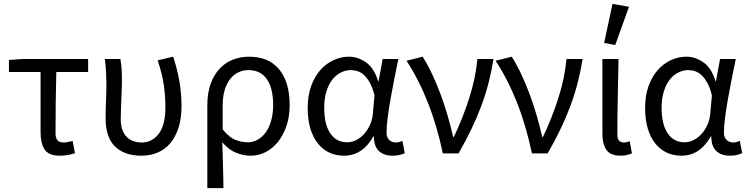

<svg xmlns="http://www.w3.org/2000/svg" viewBox="-20 -790 3857 989"><path d="M288 12Q232 12 210.5 -19Q189 -50 189 -110V-419H26V-481L96 -486H434V-419H270Q268 -337 267 -257.5Q266 -178 266 -104Q266 -78 276.5 -67Q287 -56 307 -56Q318 -56 330 -58.5Q342 -61 354 -64L366 -1Q352 4 331.5 8Q311 12 288 12Z M709 12Q621 12 572.5 -35.5Q524 -83 524 -180Q524 -224 526 -266.5Q528 -309 528 -353Q528 -382 526.5 -415Q525 -448 520 -486H600Q605 -460 606.5 -432.5Q608 -405 608 -373Q608 -352 607 -327.5Q606 -303 605 -276.5Q604 -250 603 -224Q602 -198 602 -176Q602 -143 610.5 -120.5Q619 -98 634 -83.5Q649 -69 668.5 -62.5Q688 -56 710 -56Q763 -56 797.5 -100.5Q832 -145 832 -240Q832 -296 823.5 -354Q815 -412 792 -479L872 -498Q893 -435 904 -371.5Q915 -308 915 -243Q915 -181 900 -133.5Q885 -86 858 -53.5Q831 -21 793 -4.5Q755 12 709 12Z M1048 179V-248Q1048 -311 1065 -358Q1082 -405 1111 -436Q1140 -467 1179 -482.5Q1218 -498 1262 -498Q1365 -498 1418.5 -432Q1472 -366 1472 -250Q1472 -188 1455 -139.5Q1438 -91 1410 -57Q1382 -23 1346 -5.5Q1310 12 1272 12Q1233 12 1196 -3Q1159 -18 1125 -57Q1126 -24 1127 4.5Q1128 33 1128.5 61Q1129 89 1130 118Q1131 147 1131 179ZM1257 -57Q1284 -57 1307.5 -70.5Q1331 -84 1349 -108.5Q1367 -133 1377 -169Q1387 -205 1387 -250Q1387 -290 1379.5 -323Q1372 -356 1356.5 -379.5Q1341 -403 1317 -416Q1293 -429 1259 -429Q1232 -429 1208 -417.5Q1184 -406 1166 -383.5Q1148 -361 1137.5 -327Q1127 -293 1127 -247V-123Q1161 -82 1193 -69.5Q1225 -57 1257 -57Z M1752 12Q1710 12 1676 -4Q1642 -20 1617 -51.5Q1592 -83 1578.5 -128.5Q1565 -174 1565 -234Q1565 -297 1582.5 -346Q1600 -395 1629.5 -428.5Q1659 -462 1697.5 -480Q1736 -498 1778 -498Q1823 -498 1865 -469Q1907 -440 1928 -371H1930L1951 -486H2032Q2022 -438 2011.5 -385.5Q2001 -333 1992 -282Q1983 -231 1977 -185.5Q1971 -140 1971 -107Q1971 -82 1985 -69Q1999 -56 2019 -56Q2027 -56 2036 -58.5Q2045 -61 2053 -64L2065 -1Q2054 4 2039 8Q2024 12 2002 12Q1958 12 1932 -12Q1906 -36 1906 -87H1903Q1847 12 1752 12ZM1769 -57Q1793 -57 1816 -69Q1839 -81 1857 -101.5Q1875 -122 1887 -149.5Q1899 -177 1901 -208L1909 -299Q1899 -339 1885 -364Q1871 -389 1855 -403.5Q1839 -418 1821.5 -423.5Q1804 -429 1787 -429Q1761 -429 1736 -416.5Q1711 -404 1692 -380Q1673 -356 1661.5 -319.5Q1650 -283 1650 -235Q1650 -150 1681 -103.5Q1712 -57 1769 -57Z M2261 0Q2247 -67 2228 -132.5Q2209 -198 2185 -259Q2161 -320 2133 -375Q2105 -430 2074 -477L2157 -498Q2182 -459 2206 -408Q2230 -357 2250.5 -301.5Q2271 -246 2287 -190Q2303 -134 2314 -85H2318Q2363 -179 2396.5 -283Q2430 -387 2439 -486H2522Q2512 -423 2496.5 -363Q2481 -303 2459 -244Q2437 -185 2408 -124.5Q2379 -64 2342 0Z M2720 0Q2706 -67 2687 -132.5Q2668 -198 2644 -259Q2620 -320 2592 -375Q2564 -430 2533 -477L2616 -498Q2641 -459 2665 -408Q2689 -357 2709.5 -301.5Q2730 -246 2746 -190Q2762 -134 2773 -85H2777Q2822 -179 2855.5 -283Q2889 -387 2898 -486H2981Q2971 -423 2955.5 -363Q2940 -303 2918 -244Q2896 -185 2867 -124.5Q2838 -64 2801 0Z M3176 12Q3125 12 3104 -17.5Q3083 -47 3083 -101V-486H3166Q3164 -387 3162 -285Q3160 -183 3160 -95Q3160 -56 3194 -56Q3206 -56 3224 -62L3235 0Q3224 5 3210 8.5Q3196 12 3176 12ZM3092 -569 3135 -770 3220 -755 3149 -558Z M3490 12Q3448 12 3414 -4Q3380 -20 3355 -51.5Q3330 -83 3316.5 -128.5Q3303 -174 3303 -234Q3303 -297 3320.5 -346Q3338 -395 3367.5 -428.5Q3397 -462 3435.5 -480Q3474 -498 3516 -498Q3561 -498 3603 -469Q3645 -440 3666 -371H3668L3689 -486H3770Q3760 -438 3749.5 -385.5Q3739 -333 3730 -282Q3721 -231 3715 -185.5Q3709 -140 3709 -107Q3709 -82 3723 -69Q3737 -56 3757 -56Q3765 -56 3774 -58.5Q3783 -61 3791 -64L3803 -1Q3792 4 3777 8Q3762 12 3740 12Q3696 12 3670 -12Q3644 -36 3644 -87H3641Q3585 12 3490 12ZM3507 -57Q3531 -57 3554 -69Q3577 -81 3595 -101.5Q3613 -122 3625 -149.5Q3637 -177 3639 -208L3647 -299Q3637 -339 3623 -364Q3609 -389 3593 -403.5Q3577 -418 3559.5 -423.5Q3542 -429 3525 -429Q3499 -429 3474 -416.5Q3449 -404 3430 -380Q3411 -356 3399.5 -319.5Q3388 -283 3388 -235Q3388 -150 3419 -103.5Q3450 -57 3507 -57Z"/></svg>

Font: Pinyin1712
Style: Regular
Weight: 400
Version: Version 1